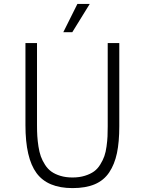

<svg xmlns="http://www.w3.org/2000/svg" viewBox="-20 -945 727 980"><path d="M438 -924.8 349.1 -780.8H303.2L375 -924.8ZM529.8 -725.1H588.9V-300.8Q588.9 -220.2 576.9 -163.3Q564.9 -106.4 537.6 -65.4Q510.3 -24.4 463.9 -4.6Q417.5 15.1 350.1 15.1Q223.1 15.1 166.5 -61.5Q109.9 -138.2 109.9 -306.2V-725.1H168.9V-306.2Q168.9 -274.9 170.4 -250.5Q171.9 -226.1 176.3 -197.3Q180.7 -168.5 188.5 -146.7Q196.3 -125 210 -103.8Q223.6 -82.5 242.4 -69.1Q261.2 -55.7 288.6 -47.4Q315.9 -39.1 350.1 -39.1Q385.3 -39.1 413.3 -47.9Q441.4 -56.6 460 -70.1Q478.5 -83.5 491.9 -105.5Q505.4 -127.4 512.7 -148.2Q520 -168.9 523.9 -198Q527.8 -227.1 528.8 -249Q529.8 -271 529.8 -300.8Z"/></svg>

Font: Stilu Light
Style: Regular
Weight: 300
Designer: Genilson Lima Santos
Foundry: Genilson Lima Santos
Version: Version 1.200;PS 001.200;hotconv 1.0.88;makeotf.lib2.5.64775